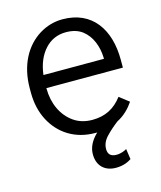

<svg xmlns="http://www.w3.org/2000/svg" viewBox="-110 -618 744 889"><g transform="rotate(-15 262.0 -173.5)"><path d="M284.7 9.8H293.9C263.2 39.1 248 69.8 248 102.5C248 160.6 285.6 190.4 335.9 190.4C372.6 190.4 395.5 178.7 410.6 168.9L403.3 118.7C393.1 124.5 376.5 132.8 353.5 132.8C323.7 132.8 313.5 116.7 313.5 94.7C313.5 73.2 322.3 53.7 339.8 35.6C356.9 17.6 376.5 0.5 397.5 -15.6C433.1 -33.7 458.5 -60.5 477.5 -88.4L431.6 -124C396 -77.1 351.1 -52.2 288.1 -52.2C253.4 -52.2 223.6 -61 198.7 -78.6C148.4 -113.8 119.6 -175.8 119.6 -247.6V-249.5H486.3V-287.6C486.3 -432.1 416 -538.1 273.4 -538.1C233.9 -538.1 196.3 -527.3 161.6 -505.9C91.8 -462.4 44.9 -379.9 44.9 -268.1V-247.6C44.9 -197.8 55.2 -153.3 75.2 -114.7C115.7 -37.1 189.5 9.8 284.7 9.8ZM273.4 -476.1C305.2 -476.1 331.5 -468.3 351.6 -453.1C391.6 -422.4 410.2 -371.1 412.1 -318.4V-311.5H122.1C128.4 -362.8 145.5 -402.8 172.4 -432.1C199.2 -461.4 232.9 -476.1 273.4 -476.1Z"/></g></svg>

Font: Vazirmatn Light
Style: Regular
Weight: 300
Designer: Saber Rastikerdar
Foundry: Saber Rastikerdar
Version: Version 33.003